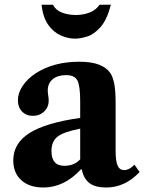

<svg xmlns="http://www.w3.org/2000/svg" viewBox="-20 -802 625 832"><path d="M168 10.5Q107.5 10.5 72.5 -21Q37.5 -52.5 37.5 -107Q37.5 -181 107.8 -225.5Q178 -270 327.5 -291V-363.5Q327.5 -430.5 315.2 -453.5Q303 -476.5 267 -476.5Q230 -476.5 208.5 -458.8Q187 -441 187 -410Q187 -399 189 -387.8Q191 -376.5 191 -366Q191 -337.5 171.2 -318.8Q151.5 -300 122.5 -300Q93.5 -300 75.5 -318.8Q57.5 -337.5 57.5 -367.5Q57.5 -398.5 78 -429.5Q98.5 -460.5 135.5 -485Q213.5 -534.5 323 -534.5Q376.5 -534.5 409.2 -521.8Q442 -509 458.5 -485Q470 -466.5 475.5 -437Q481 -407.5 481 -352.5V-148.5Q481 -104.5 489.5 -84.8Q498 -65 518 -65Q540.5 -65 562.5 -88.5L585 -56.5Q521.5 10.5 440.5 10.5Q392 10.5 367 -9Q342 -28.5 334.5 -68H330.5Q258 10.5 168 10.5ZM259 -83.5Q301.5 -83.5 327.5 -111.5V-244.5Q255.5 -230.5 229.2 -209.8Q203 -189 203 -147.5Q203 -83.5 259 -83.5ZM305 -634.5Q274.5 -634.5 243 -648.5Q211.5 -662.5 188.8 -694.8Q166 -727 160 -781.5H209.5Q221 -758 248.5 -747.5Q276 -737 308.5 -737Q340 -737 367.8 -747.5Q395.5 -758 411.5 -781.5H460.5Q443.5 -716 415.5 -684.5Q387.5 -653 357.8 -643.8Q328 -634.5 305 -634.5Z"/></svg>

Font: Libre Caslon Text
Style: Bold
Weight: 700
Designer: Pablo Impallari, Rodrigo Fuenzalida, Katja Schimmel
Foundry: Pablo Impallari, Rodrigo Fuenzalida
Version: Version 2.000